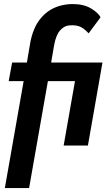

<svg xmlns="http://www.w3.org/2000/svg" viewBox="-20 -720 527 950"><path d="M124 210.5H4L97 -318.5H23L40 -410.5H113L131 -516Q140 -559 157.5 -593.5Q214.5 -697.5 338.5 -700Q393.5 -700 429.5 -678.8Q465.5 -657.5 477.5 -634.5L418.5 -555Q396 -580 373 -589.5Q357 -595 340 -595Q332 -595 325 -594.5Q298.5 -593.5 277.8 -570.2Q257 -547 248 -497.5L233 -410.5H487L415 0H295L351 -318.5H217Z"/></svg>

Font: Lucymar Sans SemiBold
Style: Italic
Weight: 600
Italic angle: -10°
Foundry: The League of Moveable Type (original font) / Main changes by Cristiano Sobral with portions from Mirco Monsees
Version: Version 2.00;August 30, 2020;FontCreator 13.0.0.2681 64-bit